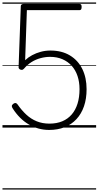

<svg xmlns="http://www.w3.org/2000/svg" viewBox="-20 -1030 796 1550"><path d="M377 19Q332 19 290.5 7.5Q249 -4 211.5 -26Q174 -48 142 -80Q110 -112 83 -154Q76 -164 75.5 -173Q75 -182 86 -191Q97 -199 105 -198.5Q113 -198 121 -188Q155 -139 193 -104Q231 -69 277 -50.5Q323 -32 379 -32Q438 -32 483 -51Q528 -70 559 -106Q590 -142 606 -193.5Q622 -245 622 -310Q622 -368 606 -416Q590 -464 559 -498.5Q528 -533 484 -552Q440 -571 384 -571Q346 -571 307 -560.5Q268 -550 234.5 -529Q201 -508 174 -476Q166 -466 155.5 -466Q145 -466 137.5 -472Q130 -478 130 -486L148 -980Q148 -989 154 -993.5Q160 -998 170 -998H622Q630 -998 634.5 -993Q639 -988 639 -974Q639 -961 635 -954.5Q631 -948 622 -948H197L183 -544Q207 -567 239.5 -584.5Q272 -602 309.5 -612Q347 -622 387 -622Q479 -622 544.5 -582.5Q610 -543 644.5 -473Q679 -403 679 -310Q679 -233 658 -172Q637 -111 597 -68Q557 -25 501.5 -3Q446 19 377 19ZM0 490H756V500H0ZM0 -20H756V0H0ZM0 -505H756V-500H0ZM0 -1010H756V-1000H0Z"/></svg>

Font: Playwrite PE Guides
Style: Regular
Weight: 400
Designer: Veronika Burian, José Scaglione
Foundry: TypeTogether
Version: Version 1.003